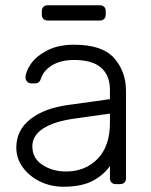

<svg xmlns="http://www.w3.org/2000/svg" viewBox="-20 -700 576 730"><path d="M221 10Q173 10 132 -10Q91 -30 66.5 -64Q42 -98 42 -139Q42 -205 95.5 -247Q149 -289 240 -301L398 -323V-358Q398 -413 364.5 -442.5Q331 -472 262 -472Q211 -472 178.5 -452Q146 -432 137 -404Q133 -392 127.5 -387.5Q122 -383 113 -383H99Q90 -383 83.5 -389.5Q77 -396 77 -405Q77 -427 97 -456.5Q117 -486 159 -508Q201 -530 262 -530Q369 -530 414 -479Q459 -428 459 -355V-22Q459 -12 453 -6Q447 0 437 0H420Q410 0 404 -6Q398 -12 398 -22V-69Q376 -36 333.5 -13Q291 10 221 10ZM231 -48Q304 -48 351 -96Q398 -144 398 -234V-268L269 -250Q187 -239 145 -212Q103 -185 103 -144Q103 -98 141.5 -73Q180 -48 231 -48ZM161 -622Q151 -622 145 -628Q139 -634 139 -644V-658Q139 -668 145 -674Q151 -680 161 -680H360Q370 -680 376 -674Q382 -668 382 -658V-644Q382 -634 376 -628Q370 -622 360 -622Z"/></svg>

Font: Rubik AZ
Style: Regular
Weight: 300
Designer: Hubert and Fischer
Foundry: Hubert & Fischer
Version: Version 2.000